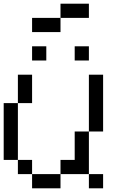

<svg xmlns="http://www.w3.org/2000/svg" viewBox="-20 -1020 655 1040"><path d="M307.7 -846.2H153.8V-923.1H307.7ZM461.5 -923.1H307.7V-1000H461.5ZM153.8 -692.3V-769.2H230.8V-692.3ZM384.6 -692.3V-769.2H461.5V-692.3ZM153.8 0V-76.9H307.7V0ZM461.5 0V-76.9H538.5V0ZM76.9 -76.9V-153.8H153.8V-76.9ZM307.7 -76.9V-153.8H384.6V-307.7H461.5V-76.9ZM0 -153.8V-461.5H76.9V-153.8ZM76.9 -461.5V-615.4H153.8V-461.5ZM461.5 -307.7V-615.4H538.5V-307.7Z"/></svg>

Font: Mintsoda - Lime Green 13x16
Style: Regular
Weight: 400
Designer: Mintsoda-15
Version: Version 1.0